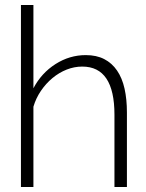

<svg xmlns="http://www.w3.org/2000/svg" viewBox="-20 -750 586 770"><path d="M489 0H439V-290Q439 -483 310 -483Q278 -483 247.5 -471Q217 -459 190.5 -437Q164 -415 144 -385.5Q124 -356 114 -322V0H64V-730H114V-396Q146 -457 202.5 -493Q259 -529 324 -529Q367 -529 398 -513Q429 -497 449.5 -467Q470 -437 479.5 -394.5Q489 -352 489 -299Z"/></svg>

Font: Oxford Sans
Style: Regular
Weight: 300
Designer: Matt McInerney, Pablo Impallari, Rodrigo Fuenzalida
Foundry: Matt McInerney, Pablo Impallari, Rodrigo Fuenzalida
Version: Version 3.000g; ttfautohint (v1.5) -l 8 -r 28 -G 28 -x 14 -D